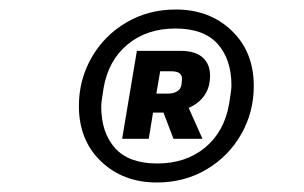

<svg xmlns="http://www.w3.org/2000/svg" viewBox="-20 -730 640 404"><path d="M146 -507Q146 -562 172.5 -608.5Q199 -655 245.5 -682.5Q292 -710 350 -710Q421 -710 467.5 -665.5Q514 -621 514 -549Q514 -494 487.5 -447.5Q461 -401 414.5 -373.5Q368 -346 310 -346Q239 -346 192.5 -390.5Q146 -435 146 -507ZM462 -511Q467 -541 467 -550Q467 -605 438 -637.5Q409 -670 349 -670Q289 -670 248.5 -636.5Q208 -603 198 -545Q193 -515 193 -506Q193 -451 222 -418.5Q251 -386 311 -386Q371 -386 411.5 -419.5Q452 -453 462 -511ZM293 -438H237L268 -623H360Q391 -623 406.5 -609Q422 -595 422 -571Q422 -546 410 -529Q398 -512 377 -503L406 -438H345L324 -493H302ZM333 -533Q345 -533 353 -538Q361 -543 362 -553Q363 -561 363 -564Q363 -580 341 -580H317L309 -533Z"/></svg>

Font: iA Writer Mono V
Style: Regular
Weight: 400
Italic angle: -9.5°
Designer: Mike Abbink, Paul van der Laan, Pieter van Rosmalen
Foundry: Bold Monday
Version: Version 2.000